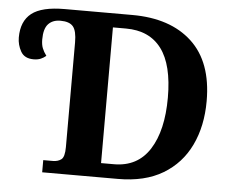

<svg xmlns="http://www.w3.org/2000/svg" viewBox="-51 -774 1003 833"><g transform="rotate(5 450.5 -357.0)"><path d="M162 0V-53H204Q226 -53 240.5 -64Q255 -75 255 -118V-574Q255 -624 239 -643Q223 -662 184 -662Q150 -662 131 -641.5Q112 -621 112 -574Q112 -552 118 -536.5Q124 -521 136 -505Q126 -496 113 -490.5Q100 -485 82 -485Q42 -485 26 -513.5Q10 -542 10 -574Q10 -645 54 -679.5Q98 -714 198 -714H492Q658 -714 752 -627Q846 -540 846 -370Q846 -261 806 -177.5Q766 -94 687.5 -47Q609 0 492 0ZM469 -62Q572 -62 624.5 -144.5Q677 -227 677 -370Q677 -513 624.5 -583Q572 -653 470 -653H413V-62Z"/></g></svg>

Font: NotoSerif-Bold
Style: Regular
Weight: 700
Designer: Monotype Design Team
Foundry: Monotype Imaging Inc.
Version: Version 2.007; ttfautohint (v1.8) -l 8 -r 50 -G 200 -x 14 -D